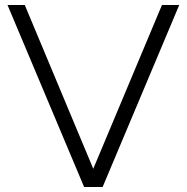

<svg xmlns="http://www.w3.org/2000/svg" viewBox="-20 -747 746 767"><path d="M627 -727H696L390 0H322ZM10 -727H79L383 0H316Z"/></svg>

Font: 寒蝉端黑体 Light
Style: Regular
Weight: 300
Designer: ChillDuanSans {Warren2060}; 
Source Han Sans {Ryoko NISHIZUKA 西塚涼子 (kana, bopomofo & ideographs); Paul D. Hunt (Latin, G
Foundry: ChillType&Adobe
Version: Version 1.300;Glyphs 3.3 (3306)